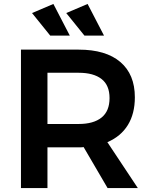

<svg xmlns="http://www.w3.org/2000/svg" viewBox="-20 -951 763 971"><path d="M234 -771 142 -885 250 -931 333 -771ZM407 -771 315 -885 423 -931 506 -771ZM524 0 403 -207Q397 -206 391 -206Q385 -206 378 -206H220V0H86V-700H378Q515 -700 588.5 -637.5Q662 -575 662 -459Q662 -376 626.5 -318.5Q591 -261 523 -232L677 0ZM220 -324H378Q453 -324 493.5 -356.5Q534 -389 534 -455Q534 -520 493.5 -551.5Q453 -583 378 -583H220Z"/></svg>

Font: QuotatisMedium
Style: Regular
Weight: 500
Designer: Julieta Ulanovsky
Foundry: Quotatis-Medium
Version: Version 4.000;PS 004.000;hotconv 1.0.88;makeotf.lib2.5.64775